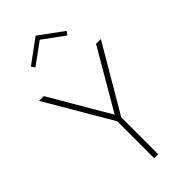

<svg xmlns="http://www.w3.org/2000/svg" viewBox="-319 -1114 1181 1181"><g transform="rotate(-45 271.0 -524.0)"><path d="M2 -750H43.5L271 -360.8L498 -750H540L288.1 -320.8V0H253.4V-320.8ZM131.8 -911.1 115.2 -934.1 271 -1048.3 426.8 -934.1 410.2 -911.1 271 -1012.7Z"/></g></svg>

Font: Spartan MB ExtLt
Style: Regular
Weight: 200
Designer: Matt Bailey, Mirko Velimirovic
Foundry: Matt Bailey
Version: Version 1.005